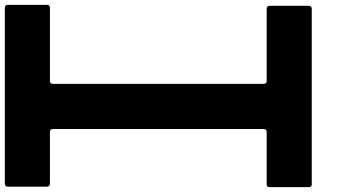

<svg xmlns="http://www.w3.org/2000/svg" viewBox="-20 -771 1435 792"><path d="M1080 -10V-226Q1080 -239 1067 -239H199Q186 -239 186 -226V-14Q186 -1 173 -1H13Q0 -1 0 -14V-738Q0 -751 13 -751H173Q186 -751 186 -738V-437Q186 -425 199 -425H1067Q1080 -425 1080 -437V-735Q1080 -747 1093 -747H1253Q1266 -747 1266 -735V-10Q1266 1 1253 1H1093Q1080 1 1080 -10Z"/></svg>

Font: Punc
Style: Bold
Weight: 400
Designer: The Kinetic
Foundry: The Kinetic
Version: Version 1.000;PS 001.001;hotconv 1.0.56